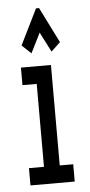

<svg xmlns="http://www.w3.org/2000/svg" viewBox="-51 -720 352 752"><g transform="rotate(-5 125.0 -344.5)"><path d="M38 0V-68H97V-394H41V-463H159V-68H212V0ZM87 -515 51 -549 120 -689H132L202 -549L166 -515L126 -593Z"/></g></svg>

Font: Inconsolata UltraCondensed SemiBold
Style: Regular
Weight: 600
Width: 1
Monospace: yes
Designer: Raph Levien, Cyreal, Brenton Simpson
Foundry: Raph Levien, Cyreal, Google
Version: Version 3.001; ttfautohint (v1.8.2.53-6de2)